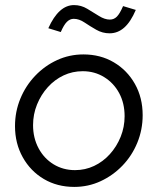

<svg xmlns="http://www.w3.org/2000/svg" viewBox="-20 -725 621 755"><path d="M272 10Q205 10 152.5 -21Q100 -52 69.5 -106.5Q39 -161 39 -229Q39 -286 60 -337Q81 -388 118.5 -427.2Q156 -466.4 204.5 -488.7Q253 -511 308 -511Q375 -511 427.5 -480Q480 -449 510.5 -395Q541 -341 541 -272Q541 -215.2 520 -163.9Q499 -112.6 461.5 -73.7Q424 -34.8 375.5 -12.4Q327 10 272 10ZM275 -56Q315 -56 350 -72.5Q385 -89 411.9 -118.7Q438.8 -148.4 454.4 -186.9Q470 -225.5 470 -268Q470 -319.1 448.6 -358.9Q427.2 -398.6 389.6 -421.8Q352 -445 305.3 -445Q265 -445 230 -428.5Q195 -412 168.1 -382.3Q141.2 -352.6 125.6 -314.1Q110 -275.5 110 -233Q110 -182.7 131.5 -142.3Q153 -102 190.5 -79Q228.1 -56 275 -56ZM219 -599 170 -614Q211 -705 271 -705Q299 -705 323 -690.5Q347 -676 369.5 -662Q392 -648 412 -648Q428 -648 439.5 -659.5Q451 -671 464 -701L514 -686Q494 -639 468.5 -616.5Q443 -594 411 -594Q383 -594 358.5 -608Q334 -622 312.5 -636.5Q291 -651 270 -651Q255 -651 243 -639Q231 -627 219 -599Z"/></svg>

Font: Red Hat Display
Style: Italic
Weight: 300
Italic angle: -12°
Designer: Pentagram, MCKL
Foundry: Pentagram, MCKL
Version: Version 1.023